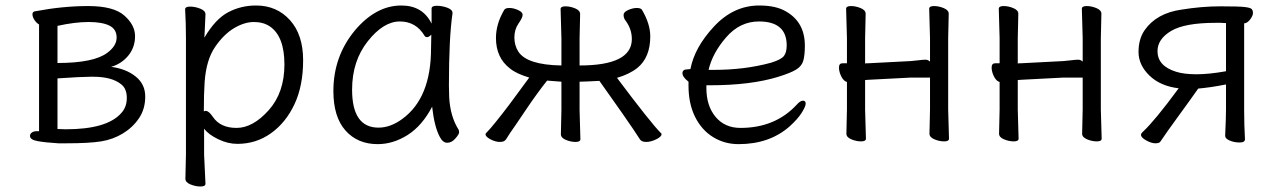

<svg xmlns="http://www.w3.org/2000/svg" viewBox="-20 -506 4620 698"><path d="M189 -37 219 -36Q368 -36 420 -94Q441 -116 441 -150Q441 -184 420 -200Q386 -227 319 -227H309Q276 -227 189 -221ZM189 -412V-277Q321 -277 370 -314Q404 -339 404 -369.5Q404 -400 377.5 -413Q351 -426 302 -426Q253 -426 189 -412ZM192 15Q144 12 116.5 7Q89 2 89 -12Q89 -19 95.5 -24Q102 -29 113 -29H122V-417Q113 -422 105.5 -433Q98 -444 98 -454Q98 -464 108 -465Q208 -484 300.5 -484Q393 -484 432 -449.5Q471 -415 471 -374.5Q471 -334 446.5 -304Q422 -274 384 -263Q438 -256 473 -228Q508 -200 508 -155Q508 -110 485.5 -76.5Q463 -43 427 -21Q391 1 347.5 8Q304 15 220 15Z M721 -101Q725 -103 728 -103Q739 -103 754 -81Q781 -41 840 -41Q899 -41 956.5 -105Q1014 -169 1014 -271.5Q1014 -374 961 -410Q937 -426 903 -426Q869 -426 831.5 -404Q794 -382 762 -335.5Q730 -289 724 -209Q721 -167 721 -101ZM654 144 656 55V-368Q656 -421 653 -472Q653 -482 671 -482Q689 -482 708 -474.5Q727 -467 727 -454Q727 -448 726 -432Q725 -416 724.5 -398.5Q724 -381 723 -369Q763 -437 809.5 -461.5Q856 -486 911 -486Q986 -486 1034 -433Q1082 -380 1082 -287Q1082 -194 1050.5 -127Q1019 -60 965 -21.5Q911 17 843 17Q808 17 773 0Q738 -17 722 -38V56L727 162Q727 172 709 172Q691 172 672.5 164.5Q654 157 654 144Z M1260 -180Q1260 -42 1356 -42Q1400 -42 1443 -74Q1547 -150 1547 -330Q1547 -355 1548 -380Q1539 -371 1533 -371Q1527 -371 1524 -375Q1493 -428 1433.5 -428Q1374 -428 1317 -356Q1260 -284 1260 -180ZM1625 -457Q1612 -368 1612 -195Q1612 -179 1613 -152Q1617 -82 1647 -35Q1649 -31 1649 -24.5Q1649 -18 1635.5 -2.5Q1622 13 1606 13Q1590 13 1579 -8Q1559 -45 1551 -118Q1514 -48 1461.5 -15Q1409 18 1353 18Q1280 18 1236 -31.5Q1192 -81 1192 -175Q1192 -300 1269 -394Q1346 -486 1439 -486Q1517 -486 1549 -420V-475Q1549 -485 1568 -485Q1587 -485 1606 -478Q1625 -471 1625 -459Z M2019 -18 2021 -106V-209L1969 -213Q1933 -168 1891 -105.5Q1849 -43 1834 -22L1820 0Q1814 10 1797.5 10Q1781 10 1763 0.5Q1745 -9 1745 -18Q1745 -21 1752.5 -28Q1760 -35 1783 -63.5Q1806 -92 1831 -125Q1856 -158 1876 -186Q1896 -214 1904 -224Q1857 -238 1834 -257Q1783 -296 1783 -368Q1783 -419 1813 -470Q1817 -477 1832 -477Q1847 -477 1863.5 -469.5Q1880 -462 1880 -452Q1880 -442 1865 -420.5Q1850 -399 1850 -370Q1850 -341 1864 -319Q1895 -270 2021 -268V-366L2018 -473Q2018 -483 2035.5 -483Q2053 -483 2071 -475.5Q2089 -468 2089 -455L2087 -366V-268Q2277 -268 2277 -364Q2277 -402 2252 -434Q2247 -442 2247 -452Q2247 -462 2263.5 -469.5Q2280 -477 2295 -477Q2310 -477 2314 -470Q2344 -419 2344 -374Q2344 -297 2297 -259Q2268 -236 2223 -223Q2346 -59 2382 -23Q2385 -22 2385 -18Q2385 -9 2365.5 0.5Q2346 10 2329 10Q2312 10 2306 0Q2300 -10 2282 -36.5Q2264 -63 2241 -96Q2218 -129 2195.5 -160.5Q2173 -192 2159 -212Q2102 -209 2087 -209V-106L2090 0Q2090 10 2072.5 10Q2055 10 2037 2.5Q2019 -5 2019 -18Z M2576 -252Q2688 -252 2783 -278Q2819 -289 2829.5 -302Q2840 -315 2840 -341Q2840 -428 2739 -428Q2670 -428 2620 -370.5Q2570 -313 2556 -252ZM2480 -254 2490 -255Q2505 -334 2576 -410Q2647 -486 2740 -486Q2802 -486 2838 -464Q2906 -425 2906 -340Q2906 -306 2900.5 -286Q2895 -266 2875 -253.5Q2855 -241 2810 -227Q2710 -196 2561 -196H2548V-186Q2548 -121 2581.5 -81Q2615 -41 2672 -41Q2798 -41 2876 -125Q2889 -140 2899 -140Q2909 -140 2909 -129.5Q2909 -119 2894.5 -96Q2880 -73 2850 -46Q2777 18 2665 18Q2614 18 2572.5 -7.5Q2531 -33 2507 -81Q2483 -129 2483 -195V-209Q2461 -226 2461 -240Q2461 -254 2480 -254Z M3359 -20 3361 -108V-224H3292L3138 -216L3125 -215V-108L3128 -2Q3128 8 3110.5 8Q3093 8 3075 0.5Q3057 -7 3057 -20L3059 -108V-208Q3047 -211 3038.5 -228Q3030 -245 3030 -260.5Q3030 -276 3043 -276H3059V-367L3056 -474Q3056 -484 3073.5 -484Q3091 -484 3109 -476.5Q3127 -469 3127 -456L3125 -367V-275Q3128 -276 3132 -276H3137L3291 -284Q3306 -285 3320.5 -287Q3335 -289 3344.5 -289Q3354 -289 3361 -282V-367L3358 -474Q3358 -484 3375.5 -484Q3393 -484 3411 -476.5Q3429 -469 3429 -456L3427 -367V-108L3430 -2Q3430 8 3412.5 8Q3395 8 3377 0.5Q3359 -7 3359 -20Z M3914 -20 3916 -108V-224H3847L3693 -216L3680 -215V-108L3683 -2Q3683 8 3665.5 8Q3648 8 3630 0.5Q3612 -7 3612 -20L3614 -108V-208Q3602 -211 3593.5 -228Q3585 -245 3585 -260.5Q3585 -276 3598 -276H3614V-367L3611 -474Q3611 -484 3628.5 -484Q3646 -484 3664 -476.5Q3682 -469 3682 -456L3680 -367V-275Q3683 -276 3687 -276H3692L3846 -284Q3861 -285 3875.5 -287Q3890 -289 3899.5 -289Q3909 -289 3916 -282V-367L3913 -474Q3913 -484 3930.5 -484Q3948 -484 3966 -476.5Q3984 -469 3984 -456L3982 -367V-108L3985 -2Q3985 8 3967.5 8Q3950 8 3932 0.5Q3914 -7 3914 -20Z M4256 -245Q4285 -236 4330 -236Q4375 -236 4437 -247V-422Q4427 -423 4418 -423H4399Q4287 -423 4237.5 -393.5Q4188 -364 4188 -320Q4188 -266 4256 -245ZM4506 0Q4506 12 4486.5 12Q4467 12 4450.5 5Q4434 -2 4434 -12V-13Q4437 -79 4437 -106V-199Q4382 -188 4336 -184Q4308 -144 4264.5 -84.5Q4221 -25 4199 8Q4195 15 4180.5 15Q4166 15 4147 4.5Q4128 -6 4128 -16Q4128 -21 4136 -28Q4178 -67 4265 -185Q4198 -193 4158.5 -231.5Q4119 -270 4119 -317Q4119 -364 4141 -396Q4184 -458 4275 -471Q4349 -483 4416.5 -483Q4484 -483 4505 -480.5Q4526 -478 4530.5 -473Q4535 -468 4535 -458.5Q4535 -449 4525 -435.5Q4515 -422 4503 -421V-106Q4503 -51 4506 0Z"/></svg>

Font: LXGW WenKai
Style: Regular
Weight: 400
Designer: LXGW / Fontworks Inc.
Foundry: LXGW / Fontworks Inc.
Version: Version 1.520; June 14, 2025